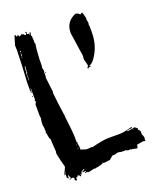

<svg xmlns="http://www.w3.org/2000/svg" viewBox="-145 -828 782 959"><g transform="rotate(-20 245.5 -348.5)"><path d="M50.3 -742.2H54.2L58.1 -732.4H62V-736.3H67.9Q67.9 -734.9 71.8 -728.5H73.7Q74.7 -728.5 79.6 -732.4L83.5 -730.5V-736.3H89.4V-730.5H91.3L95.2 -732.4Q99.1 -727.5 99.1 -724.6H105Q105 -730.5 108.9 -730.5L105 -738.3L108.9 -740.2L112.8 -734.4Q110.8 -731 110.8 -726.6Q115.2 -726.6 118.7 -724.6Q118.7 -726.6 120.6 -726.6V-718.8H122.6Q124 -730.5 128.4 -730.5H130.4Q126.5 -711.4 126.5 -709L130.4 -710.9H132.3Q132.3 -709 130.4 -705.1Q132.3 -688.5 132.3 -679.7H130.4L134.3 -664.1Q130.4 -657.7 126.5 -587.9V-554.7L124.5 -543Q126.5 -527.3 128.4 -527.3L126.5 -517.6V-494.1Q126.5 -492.2 124.5 -492.2L134.3 -410.2Q134.3 -408.2 132.3 -408.2Q138.2 -345.2 147.9 -283.2H149.9L147.9 -279.3Q159.7 -186.5 159.7 -152.3H157.7L159.7 -148.4V-132.8H163.6Q163.6 -130.9 161.6 -127Q165.5 -106 165.5 -99.6Q163.6 -95.7 163.6 -93.8Q188.5 -84 198.7 -84L222.2 -85.9L226.1 -84Q284.7 -99.6 316.9 -99.6H376.5Q397.5 -99.6 439 -111.3H444.8Q444.8 -105.5 437 -105.5H431.2V-103.5Q429.2 -103.5 429.2 -105.5Q414.6 -101.6 413.6 -101.6V-99.6H425.3Q427.7 -99.6 446.8 -103.5H452.6V-107.4Q467.3 -99.1 470.2 -93.8Q468.3 -89.8 468.3 -87.9L476.1 -84L474.1 -80.1V-78.1Q480 -78.1 480 -74.2Q478 -70.8 478 -66.4H480L478 -62.5Q485.8 -43.9 485.8 -41L483.9 -29.3L485.8 -25.4L481.9 -23.4H478Q476.1 -23.4 476.1 -25.4L439 -19.5L435.1 -2Q409.7 -4.9 409.7 -7.8L405.8 -5.9Q399.9 -7.8 399.9 -9.8L396 -7.8Q394 -7.8 394 -9.8L390.1 -7.8Q386.7 -7.8 372.6 -13.7Q369.1 -11.7 364.7 -11.7L360.8 -13.7L356.9 -11.7Q343.3 -15.6 333.5 -15.6Q314.5 -9.8 313 -9.8L309.1 -11.7Q304.2 -11.7 284.7 5.9Q280.3 5.9 249.5 9.8Q249.5 5.9 245.6 5.9H243.7L245.6 9.8Q228 15.6 212.4 19.5V17.6L202.6 21.5Q198.7 19.5 196.8 19.5Q166 27.3 161.6 27.3L163.6 23.4H161.6L157.7 25.4L153.8 23.4Q149.9 25.4 147.9 25.4L146 21.5Q149.4 19.5 153.8 19.5V15.6L140.1 17.6V15.6L136.2 17.6H134.3Q134.3 13.2 147.9 7.8L149.9 3.9H147.9Q128.4 9.3 128.4 23.4Q130.4 23.4 130.4 25.4H128.4L122.6 21.5V23.4Q124.5 27.3 124.5 29.3L118.7 33.2Q114.7 28.3 114.7 23.4L110.8 25.4H108.9L105 23.4Q105 25.4 103 25.4L105 29.3V31.2H103L99.1 29.3Q99.1 33.2 95.2 33.2L97.2 37.1V41Q97.2 44.9 93.3 44.9H91.3Q88.4 44.9 85.4 37.1Q87.4 33.7 87.4 29.3Q82.5 25.4 79.6 25.4L69.8 27.3V25.4L71.8 21.5Q68.8 21.5 64 5.9H62Q62 13.7 60.1 13.7L62 17.6Q62 21.5 58.1 21.5L52.2 13.7V9.8Q52.2 7.8 54.2 7.8L52.2 3.9Q54.2 0 54.2 -2H52.2Q48.3 0 46.4 0H44.4V-2H48.3V-7.8L62 -37.1V-43Q54.2 -68.4 44.4 -115.2Q44.4 -116.7 46.4 -127Q42.5 -170.4 42.5 -193.4Q37.6 -193.4 32.7 -228.5H30.8L32.7 -242.2Q32.7 -246.6 30.8 -250Q30.8 -252 32.7 -252Q28.8 -269 28.8 -279.3H30.8Q30.8 -281.2 28.8 -281.2Q30.8 -304.7 32.7 -304.7L30.8 -324.2V-384.8Q36.6 -384.8 36.6 -398.4Q32.7 -398.4 32.7 -402.3Q36.6 -402.3 36.6 -406.2V-464.8H34.7Q34.7 -443.4 30.8 -443.4H28.8Q28.8 -449.2 30.8 -449.2L28.8 -459V-498Q34.7 -580.1 36.6 -675.8L34.7 -679.7Q36.6 -683.1 36.6 -687.5L34.7 -691.4ZM48.3 -660.2V-652.3H52.2V-656.2Q52.2 -660.2 48.3 -660.2ZM48.3 -646.5 46.4 -636.7V-632.8Q50.3 -632.8 50.3 -636.7V-646.5ZM46.4 -630.9V-623H48.3V-630.9ZM44.4 -578.1Q44.4 -575.7 42.5 -558.6L44.4 -548.8Q40.5 -548.8 40.5 -546.9V-505.9H42.5V-541Q46.4 -541 46.4 -544.9Q46.4 -546.9 44.4 -546.9L46.4 -550.8V-564.5L48.3 -578.1ZM130.4 -515.6H134.3V-511.7H130.4ZM28.8 -425.8H32.7V-421.9H28.8ZM151.9 -125V-119.1H153.8V-125ZM151.9 -105.5V-101.6H153.8V-105.5ZM157.7 -105.5V-101.6H159.7V-105.5ZM442.9 -99.6V-97.7H446.8V-99.6ZM54.2 -11.7V-5.9H56.2V-11.7ZM62 25.4H65.9Q69.8 25.9 69.8 29.3H65.9Q62 29.3 62 25.4ZM341.3 -460 336.4 -462.9Q340.3 -472.2 343.8 -472.2Q343.8 -477.5 334.5 -511.2L336.4 -529.3L317.9 -655.3V-658.7Q317.9 -717.3 374 -739.7Q393.1 -734.4 393.1 -727.5Q397 -727.5 404.8 -733.9Q409.2 -733.9 416.5 -697.8L414.1 -691.4Q417 -691.4 418.5 -673.3Q418.5 -670.4 416.5 -664.6Q418.5 -659.2 418.5 -652.3V-625.5Q418.5 -562 390.6 -514.2Q370.1 -477.1 350.6 -472.2V-468.8H355.5V-465.8Q341.3 -465.8 341.3 -460Z"/></g></svg>

Font: Mister Brush
Style: Regular
Weight: 400
Designer: GGBotNet
Foundry: GGBotNet
Version: 1.00